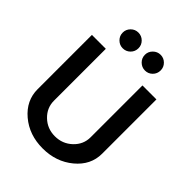

<svg xmlns="http://www.w3.org/2000/svg" viewBox="-272 -1118 1267 1267"><g transform="rotate(45 362.0 -484.0)"><path d="M263.2 -831.1Q233.4 -831.1 211.7 -852.5Q189.9 -874 189.9 -904.8Q189.9 -934.6 211.4 -956.3Q232.9 -978 263.2 -978Q293.9 -978 315.4 -956.5Q336.9 -935.1 336.9 -904.8Q336.9 -874 315.4 -852.5Q293.9 -831.1 263.2 -831.1ZM397 -904.8Q397 -934.6 418.9 -956.3Q440.9 -978 470.9 -978Q501 -978 522.5 -956.5Q543.9 -935.1 543.9 -904.8Q543.9 -874 522.5 -852.5Q501 -831.1 470.9 -831.1Q440.9 -831.1 418.9 -852.5Q397 -874 397 -904.8ZM356.9 9.8Q231 9.8 144 -63.7Q57.1 -137.2 57.1 -243.2V-750H187V-266.1Q187 -199.2 236.6 -151.6Q286.1 -104 357.2 -104Q428.2 -104 478.5 -151.6Q528.8 -199.2 528.8 -266.1V-750H659.2V-243.2Q659.2 -137.2 570.6 -63.7Q481.9 9.8 356.9 9.8Z"/></g></svg>

Font: Oakes Grotesk
Style: SemiBold
Weight: 600
Designer: Samuel Oakes
Foundry: Samuel Oakes
Version: Version 1.0 | wf-rip DC20170320